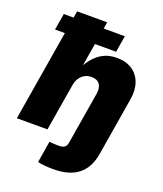

<svg xmlns="http://www.w3.org/2000/svg" viewBox="-167 -835 977 1154"><g transform="rotate(20 321.5 -258.0)"><path d="M312.5 212.9Q284.2 212.9 258.5 210.7Q232.9 208.5 213.4 203.6L235.8 65.9Q249 67.4 263.4 68.4Q277.8 69.3 293.9 69.3Q320.8 69.3 333 60.3Q345.2 51.3 348.6 29.3L353.5 0H549.8L544.4 31.7Q529.3 122.6 472.4 167.7Q415.5 212.9 312.5 212.9ZM249 -299.3 199.2 0H3.4L124 -727.5H316.4L261.7 -398.9H248.5Q268.6 -441.4 295.2 -474.6Q321.8 -507.8 358.4 -527.3Q395 -546.9 445.3 -546.9Q503.4 -546.9 543 -521Q582.5 -495.1 599.4 -449Q616.2 -402.8 606.4 -342.8L549.8 0H353.5L403.3 -300.8Q410.2 -341.3 393.8 -364Q377.4 -386.7 340.8 -386.7Q316.9 -386.7 297.9 -376.2Q278.8 -365.7 266.1 -346.4Q253.4 -327.1 249 -299.3ZM36.6 -579.6 54.2 -685.1H444.8L427.2 -579.6Z"/></g></svg>

Font: Inter 18pt Black
Style: Italic
Weight: 900
Italic angle: -9.3988°
Designer: Rasmus Andersson
Foundry: rsms
Version: Version 4.001;git-66647c0bb